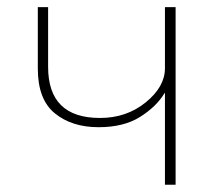

<svg xmlns="http://www.w3.org/2000/svg" viewBox="-20 -508 596 528"><path d="M84 -319.3V-488.3H112.3V-324.2Q112.3 -183.6 254.9 -183.6Q328.1 -183.6 380.9 -226.6Q433.6 -269.5 433.6 -320.3V-488.3H462.9V0H433.6V-252H432.6Q410.2 -214.8 365.2 -186.5Q320.3 -158.2 251 -158.2Q177.7 -158.2 130.9 -196.3Q84 -234.4 84 -319.3Z"/></svg>

Font: Gothic A1 Thin
Style: Regular
Weight: 250
Designer: HanYang I&C Co.,Ltd.
Foundry: HanYang I&C Co.,Ltd.
Version: Version 2.50